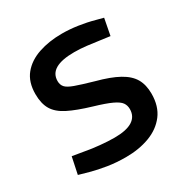

<svg xmlns="http://www.w3.org/2000/svg" viewBox="-165 -847 962 994"><g transform="rotate(-30 316.0 -350.0)"><path d="M307 10Q250 10 199 2Q148 -6 104 -18L44 -35L65 -135L137 -123Q174 -116 221 -111.5Q268 -107 306 -107Q377 -107 412.5 -129.5Q448 -152 448 -196Q448 -218 436.5 -234.5Q425 -251 391 -267Q357 -283 289 -303Q205 -328 155.5 -353Q106 -378 84.5 -414Q63 -450 63 -507Q63 -579 99.5 -623.5Q136 -668 198.5 -689Q261 -710 338 -710Q383 -710 431.5 -703Q480 -696 527 -683L569 -672L550 -573L491 -581Q457 -586 419 -590.5Q381 -595 345 -595Q271 -595 233.5 -573.5Q196 -552 196 -508Q196 -486 208.5 -471.5Q221 -457 257 -444Q293 -431 363 -411Q446 -389 494.5 -362Q543 -335 564 -298.5Q585 -262 585 -209Q585 -134 548 -85.5Q511 -37 448 -13.5Q385 10 307 10Z"/></g></svg>

Font: REM Medium
Style: Regular
Weight: 500
Designer: Octavio Pardo
Foundry: Ashler Design
Version: Version 1.005;gftools[0.9.28]